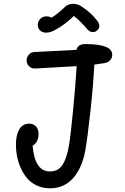

<svg xmlns="http://www.w3.org/2000/svg" viewBox="-20 -981 660 1013"><path d="M243.5 12.5Q206 12.5 174.8 -2Q143.5 -16.5 123.5 -40Q103.5 -63.5 89.8 -94.2Q76 -125 70 -155.8Q64 -186.5 64 -217Q64 -267 81.2 -297.8Q98.5 -328.5 134.5 -328.5Q156.5 -328.5 170 -313.8Q183.5 -299 183.5 -273.5Q183.5 -253 175 -236.5Q166.5 -220 152 -212Q163.5 -76.5 243 -76.5Q288 -76.5 310.2 -111.8Q332.5 -147 344 -214.5Q353 -269 365.5 -397.8Q378 -526.5 384.5 -632L165 -619.5Q147 -618.5 133.8 -631Q120.5 -643.5 120.5 -661.5Q120.5 -679.5 132.2 -692.8Q144 -706 161.5 -706.5L383.5 -718Q390.5 -748.5 430.5 -748.5Q572 -748.5 572 -692.5Q572 -674.5 560.2 -662.2Q548.5 -650 527.5 -647.5L477.5 -640Q472.5 -534 456.8 -391.5Q441 -249 430.5 -189.5Q413.5 -95 365.8 -41.2Q318 12.5 243.5 12.5ZM190.5 -879.5Q202.5 -893 220.8 -894.5Q239 -896 251.5 -887.5Q284.5 -907.5 321.5 -943.5Q339.5 -960.5 364.8 -960.8Q390 -961 411 -946.5Q460.5 -914.5 495 -869Q505.5 -854 504 -841.2Q502.5 -828.5 491.5 -819.5Q480.5 -810 466.2 -811.8Q452 -813.5 439.5 -828Q403 -871.5 369.5 -896.5Q318.5 -847.5 269 -822Q247 -810 227 -808.8Q207 -807.5 193.5 -818.5Q181 -829 179.5 -846.8Q178 -864.5 190.5 -879.5Z"/></svg>

Font: Monaspace Radon
Style: Regular
Weight: 400
Designer: Riley Cran & the Lettermatic Team
Foundry: Lettermatic
Version: Version 1.000 (Monaspace Radon)